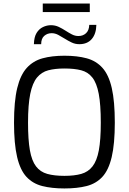

<svg xmlns="http://www.w3.org/2000/svg" viewBox="-20 -1056 726 1082"><path d="M343 6Q272 6 218.5 -7.5Q165 -21 129.5 -59Q94 -97 76.5 -171Q59 -245 59 -365Q59 -485 77 -559.5Q95 -634 131 -673.5Q167 -713 220 -727.5Q273 -742 343 -742Q415 -742 468.5 -727.5Q522 -713 557.5 -673.5Q593 -634 610 -559.5Q627 -485 627 -365Q627 -245 609.5 -171Q592 -97 556.5 -59Q521 -21 468 -7.5Q415 6 343 6ZM343 -65Q399 -65 438 -76Q477 -87 501.5 -118.5Q526 -150 537 -209Q548 -268 548 -365Q548 -466 536.5 -527Q525 -588 500.5 -619Q476 -650 437.5 -660Q399 -670 343 -670Q291 -670 252.5 -660Q214 -650 188.5 -619Q163 -588 150.5 -527Q138 -466 138 -365Q138 -268 148.5 -209Q159 -150 183 -118.5Q207 -87 246.5 -76Q286 -65 343 -65ZM221 -988V-1036H486V-988ZM171 -807Q172 -847 186 -870Q200 -893 222 -903.5Q244 -914 267 -914Q291 -914 311 -904.5Q331 -895 349.5 -883Q368 -871 385.5 -862Q403 -853 422 -853Q448 -853 465 -869Q482 -885 483 -916H523Q522 -865 497 -836Q472 -807 427 -807Q404 -807 384 -816.5Q364 -826 345 -838Q326 -850 308 -859.5Q290 -869 271 -869Q247 -869 229.5 -854Q212 -839 212 -807Z"/></svg>

Font: Exo Thin
Style: Regular
Weight: 400
Version: Version 2.000